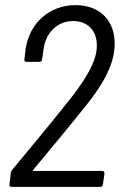

<svg xmlns="http://www.w3.org/2000/svg" viewBox="-20 -728 472 748"><path d="M110 -67C181 -152 253 -239 320 -323C383 -402 418 -470 425 -531C438 -635 379 -708 274 -708C174 -708 95 -640 80 -537L75 -497C74 -491 77 -487 83 -487H134C139 -487 144 -491 144 -497L149 -531C156 -600 203 -646 265 -646C328 -646 365 -600 356 -531C350 -482 314 -420 257 -347C185 -256 107 -162 28 -67C24 -62 23 -59 22 -54L17 -10C16 -4 19 0 25 0H371C376 0 381 -4 381 -10L387 -52C387 -58 384 -62 378 -62H111C108 -62 108 -64 110 -67Z"/></svg>

Font: Barlow Semi Condensed
Style: Italic
Weight: 400
Width: 4
Italic angle: -7°
Designer: Jeremy Tribby
Foundry: Tribby Type
Version: Version 1.422;hotconv 1.0.109;makeotfexe 2.5.65596